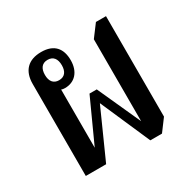

<svg xmlns="http://www.w3.org/2000/svg" viewBox="-130 -689 827 826"><g transform="rotate(-30 283.0 -276.0)"><path d="M390 6H448L492 -53V-552H442L397 -492V-85L300 -299H264L167 -86V-375C171 -373 178 -372 185 -372C233 -372 266 -406 266 -464C266 -522 237 -558 173 -558C108 -558 73 -522 73 -457V0H174L282 -241ZM180 -414C152 -414 138 -433 138 -464C138 -496 152 -515 180 -515C208 -515 222 -496 222 -464C222 -433 208 -414 180 -414Z"/></g></svg>

Font: Noto Serif Thai Condensed Medium
Style: Regular
Weight: 500
Width: 3
Designer: Monotype Design Team
Foundry: Monotype Imaging Inc.
Version: Version 2.002